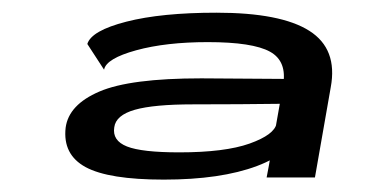

<svg xmlns="http://www.w3.org/2000/svg" viewBox="-20 -702 612 310"><path d="M410.5 -415.5H488.5L514 -561Q525.5 -623 479.5 -652.2Q433.5 -681.5 329.5 -681.5Q240.5 -681.5 184 -667Q127.5 -652.5 121 -631L148 -589.5Q151.5 -607.5 199.8 -620.8Q248 -634 315.5 -634Q388 -634 416 -618.5Q444 -603 437 -564L414 -434ZM244.5 -412Q336.5 -412 395 -434Q453.5 -456 459.5 -493.5L426.5 -502.5Q423 -484.5 383 -470.2Q343 -456 269.5 -456Q209 -456 185 -465.5Q161 -475 164.5 -496.5Q167 -516 197.8 -524.8Q228.5 -533.5 292 -533.5Q365.5 -533.5 443 -534.5L450.5 -574.5Q371 -575 305 -575.5Q190 -575.5 140.5 -554.2Q91 -533 86 -496Q81 -452.5 118.2 -432.2Q155.5 -412 244.5 -412Z"/></svg>

Font: Anybody ExtraExpanded Medium
Style: Italic
Weight: 500
Width: 8
Italic angle: -10°
Version: Version 1.113;gftools[0.9.25]